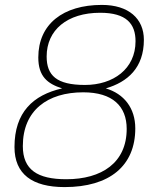

<svg xmlns="http://www.w3.org/2000/svg" viewBox="-20 -746 643 782"><path d="M243 16C427 16 531 -71 531 -223C531 -306 485 -364 411 -386C500 -412 566 -470 566 -584C566 -670 504 -726 395 -726C237 -726 136 -648 136 -512C136 -435 173 -405 233 -386C115 -359 39 -289 39 -147C39 -37 111 16 243 16ZM326 -400C210 -400 170 -439 170 -516C170 -624 254 -694 388 -694C495 -694 532 -649 532 -578C532 -465 441 -400 326 -400ZM250 -16C132 -16 73 -55 73 -151C73 -297 174 -370 319 -370C439 -370 496 -313 496 -221C496 -83 394 -16 250 -16Z"/></svg>

Font: Geist Thin
Style: Italic
Weight: 100
Italic angle: -12°
Designer: Basement.studio, Andrés Briganti, Mateo Zaragoza
Foundry: Basement.studio, Vercel, Andrés Briganti, Guido Ferreyra, Mateo Zaragoza
Version: Version 1.500